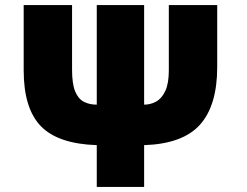

<svg xmlns="http://www.w3.org/2000/svg" viewBox="-20 -734 970 754"><path d="M360 0V-164Q208 -169 140.5 -238.5Q73 -308 73 -458V-714H263V-460Q263 -405 275 -375.5Q287 -346 309 -334.5Q331 -323 360 -323V-714H546V-323Q571 -323 593 -335Q615 -347 629 -376.5Q643 -406 643 -458V-714H833V-471Q833 -320 765.5 -244.5Q698 -169 546 -164V0Z"/></svg>

Font: Noto Sans Black
Style: Regular
Weight: 900
Designer: Monotype Design Team
Foundry: Monotype Imaging Inc.
Version: Version 2.007